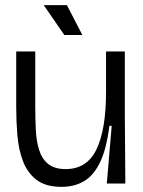

<svg xmlns="http://www.w3.org/2000/svg" viewBox="-20 -713 555 746"><path d="M219 13Q157 13 121.5 -14.5Q86 -42 69 -87.5Q52 -133 47.5 -187.5Q43 -242 43 -295V-513H117V-300Q117 -254 119 -210.5Q121 -167 131.5 -132Q142 -97 166.5 -76.5Q191 -56 235 -56Q318 -56 355 -133Q392 -210 392 -356V-513H465V-271L467 0H395L414 -224H405Q394 -135 369 -83Q344 -31 306.5 -9Q269 13 219 13ZM230 -577 150 -693H240L300 -577Z"/></svg>

Font: Bricolage Grotesque 48pt Light
Style: Regular
Weight: 300
Designer: Mathieu Triay
Foundry: Atelier Triay
Version: Version 1.000; ttfautohint (v1.8.4.7-5d5b);gftools[0.9.32]